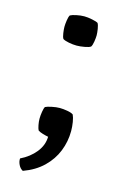

<svg xmlns="http://www.w3.org/2000/svg" viewBox="-97 -490 451 688"><g transform="rotate(15 129.0 -146.0)"><path d="M179.5 -91Q184 -81.5 186.8 -64.8Q189.5 -48 189.5 -32Q189.5 7 175.2 42.8Q161 78.5 132 106.5Q103 134.5 59 150.5Q48.5 145 42.8 133Q37 121 38 110Q72 93.5 93.2 67Q114.5 40.5 115 9Q106.5 7.5 94.5 4Q82.5 0.5 76.5 -4Q73.5 -9.5 71 -22Q68.5 -34.5 68.5 -46Q68.5 -57.5 70.8 -71.5Q73 -85.5 76.5 -91Q83 -94.5 99.5 -98Q116 -101.5 129 -101.5Q141.5 -101.5 157.2 -98.8Q173 -96 179.5 -91ZM69.5 -387Q69.5 -396 71.5 -410.2Q73.5 -424.5 77.5 -431Q84.5 -435 99.8 -438.2Q115 -441.5 129 -441.5Q141.5 -441.5 157.8 -438.2Q174 -435 180.5 -431Q184.5 -424.5 186.8 -410.2Q189 -396 189 -387Q189 -378 186.8 -363.8Q184.5 -349.5 180.5 -343.5Q175 -339 158.2 -336Q141.5 -333 129 -333Q115 -333 99.8 -336Q84.5 -339 77.5 -343.5Q73.5 -349.5 71.5 -363.8Q69.5 -378 69.5 -387Z"/></g></svg>

Font: Signika SC
Style: Regular
Weight: 300
Designer: Anna Giedryś
Foundry: Anna Giedryś
Version: Version 2.000